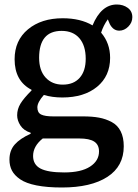

<svg xmlns="http://www.w3.org/2000/svg" viewBox="-20 -604 612 853"><path d="M254.9 229Q189 229 142.3 219.7Q95.7 210.4 70.1 192.9Q44.4 175.3 33.2 154.1Q22 132.8 22 105Q22 64.5 45.7 37.8Q69.3 11.2 116.2 -9.8V-14.2Q85.4 -23.9 70.8 -46.4Q56.2 -68.8 56.2 -91.8Q56.2 -119.1 70.8 -143.3Q85.4 -167.5 120.1 -202.1V-205.1Q44.9 -243.7 44.9 -340.8Q44.9 -424.3 104.2 -473.6Q163.6 -522.9 258.8 -522.9Q337.4 -522.9 391.1 -491.2Q429.7 -584 499 -584Q527.3 -584 547.6 -569.1Q567.9 -554.2 567.9 -527.8Q567.9 -503.9 550 -485.8Q532.2 -467.8 509.8 -467.8Q482.9 -467.8 467.8 -497.1L459 -518.1Q439.5 -491.2 429.2 -459Q469.2 -412.1 469.2 -347.2Q469.2 -266.1 411.4 -218.5Q353.5 -170.9 256.8 -170.9Q212.4 -170.9 174.8 -182.1Q146 -149.4 146 -127Q146 -103.5 162.8 -95.2Q179.7 -86.9 216.8 -86.9H349.1Q390.1 -86.9 420.2 -81.3Q450.2 -75.7 476.3 -61.8Q502.4 -47.9 516.1 -20.8Q529.8 6.3 529.8 45.9Q529.8 134.8 457 181.9Q384.3 229 254.9 229ZM258.8 -228Q307.1 -228 334 -258.3Q360.8 -288.6 360.8 -342.8Q360.8 -401.4 332.8 -434.1Q304.7 -466.8 253.9 -466.8Q153.8 -466.8 153.8 -347.2Q153.8 -291 182.6 -259.5Q211.4 -228 258.8 -228ZM265.1 162.1Q340.3 162.1 380.1 136.2Q419.9 110.4 419.9 68.8Q419.9 39.1 398.7 25.1Q377.4 11.2 332 11.2H169.9Q127 45.4 127 88.9Q127 127.4 159.9 144.8Q192.9 162.1 265.1 162.1Z"/></svg>

Font: Literata Book Medium
Style: Regular
Weight: 500
Designer: Latin by Veronika Burian and Jose Scaglione. Greek by Irene Vlachou. Cyrillic by Vera Evstafieva
Foundry: TypeTogether
Version: Version 2.003;PS 002.003;hotconv 1.0.88;makeotf.lib2.5.64775